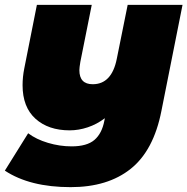

<svg xmlns="http://www.w3.org/2000/svg" viewBox="-47 -567 772 791"><path d="M705 -547 618 -110Q586 53 491.5 128.5Q397 204 244 204Q76 204 -27 136L69 -18Q102 7 150.5 21.5Q199 36 248 36Q311 36 342 9.5Q373 -17 383 -70L385 -80Q352 -55 314.5 -42.5Q277 -30 240 -30Q152 -30 99 -78Q46 -126 46 -216Q46 -250 53 -285L105 -547H331L284 -312Q280 -288 280 -278Q280 -220 335 -220Q413 -220 434 -324L479 -547Z"/></svg>

Font: Montserrat Alternates Black
Style: Italic
Weight: 900
Italic angle: -11.3°
Designer: Julieta Ulanovsky
Foundry: Julieta Ulanovsky
Version: Version 7.200